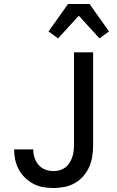

<svg xmlns="http://www.w3.org/2000/svg" viewBox="-20 -933 590 965"><path d="M249 12Q223 12 197 7.5Q171 3 148 -9Q125 -21 106 -39.5Q87 -58 74.5 -81Q62 -104 56.5 -129.5Q51 -155 51 -181V-182H147V-181Q147 -161 153.5 -140.5Q160 -120 174 -104Q188 -88 208 -80.5Q228 -73 249 -73Q265 -73 280.5 -77.5Q296 -82 308.5 -91.5Q321 -101 329.5 -114.5Q338 -128 343 -143Q348 -158 350 -173.5Q352 -189 352 -205V-670H448V-205Q448 -177 444 -149Q440 -121 429 -95.5Q418 -70 399.5 -48.5Q381 -27 356.5 -13Q332 1 304.5 6.5Q277 12 249 12ZM272 -740 224 -775 322 -913H430L528 -775L480 -740L376 -854Z"/></svg>

Font: Lode Dark Term
Style: Bold
Weight: 700
Monospace: yes
Designer: Belleve Invis
Foundry: Belleve Invis
Version: Version 29.2.0